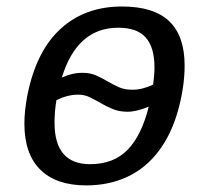

<svg xmlns="http://www.w3.org/2000/svg" viewBox="-20 -558 640 588"><path d="M244.1 9.8Q152.3 9.8 103.5 -38.3Q54.7 -86.4 54.7 -179.2Q54.7 -217.8 63.5 -264.6Q90.3 -400.9 165.3 -469.5Q240.2 -538.1 353.5 -538.1Q450.7 -538.1 498 -493.2Q545.4 -448.2 545.4 -357.4Q545.4 -291.5 524.9 -218.5Q504.4 -145.5 464.8 -93.8Q425.3 -42 369.1 -16.1Q313 9.8 244.1 9.8ZM219.7 -268.1Q186 -268.1 152.8 -251Q147 -217.3 147 -182.1Q147 -55.2 255.9 -55.2Q327.6 -55.2 370.6 -99.1Q413.6 -143.1 435.5 -231.4Q397.5 -215.8 370.6 -215.8Q345.2 -215.8 325.7 -223.9Q306.2 -231.9 289.1 -241.9Q272 -252 255.4 -260Q238.8 -268.1 219.7 -268.1ZM385.3 -283.2Q416.5 -283.2 448.7 -298.8Q453.1 -328.1 453.1 -351.6Q453.1 -412.6 426.5 -442.9Q399.9 -473.1 342.3 -473.1Q215.8 -473.1 169.4 -320.3Q200.7 -335 232.4 -335Q256.8 -335 274.7 -326.9Q292.5 -318.8 309.1 -309.1Q325.7 -299.3 343.3 -291.3Q360.8 -283.2 385.3 -283.2Z"/></svg>

Font: Cousine
Style: Italic
Weight: 400
Italic angle: -12°
Monospace: yes
Designer: Steve Matteson
Foundry: Monotype Imaging Inc.
Version: Version 1.21